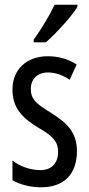

<svg xmlns="http://www.w3.org/2000/svg" viewBox="-20 -786 379 816"><path d="M309 -757V-766H212C191 -721 161 -671 123 -617V-606H175C216 -642 284 -715 309 -757ZM307 -144C307 -226 262 -265 196 -307C133 -345 111 -365 111 -408C111 -450 139 -478 184 -478C217 -478 248 -466 276 -447L306 -512C269 -535 229 -547 183 -547C94 -547 33 -491 33 -406C33 -323 78 -283 145 -242C205 -208 227 -183 227 -141C227 -92 199 -63 152 -63C108 -63 62 -80 33 -104V-20C63 -3 105 10 155 10C251 10 307 -45 307 -144Z"/></svg>

Font: Noto Sans Lao Looped ExtraCondensed
Style: Regular
Weight: 400
Width: 2
Designer: Mark Frömberg, Ben Mitchell
Foundry: The Fontpad Ltd
Version: Version 1.003